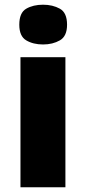

<svg xmlns="http://www.w3.org/2000/svg" viewBox="-20 -796 365 816"><path d="M163 -776Q204 -776 234.5 -759Q265 -742 265 -691Q265 -642 234.5 -624.5Q204 -607 163 -607Q121 -607 91.5 -624.5Q62 -642 62 -691Q62 -742 91.5 -759Q121 -776 163 -776ZM258 -553V0H67V-553Z"/></svg>

Font: Noto Sans Black
Style: Regular
Weight: 900
Designer: Monotype Design Team
Foundry: Monotype Imaging Inc.
Version: Version 2.007